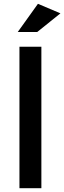

<svg xmlns="http://www.w3.org/2000/svg" viewBox="-20 -987 337 1007"><path d="M179 -967 297 -917 175 -819H73ZM82 -742H197V0H82Z"/></svg>

Font: Steamflix Grotesk
Style: Regular
Weight: 400
Designer: Julieta Ulanovsky
Foundry: Julieta Ulanovsky
Version: Version 4.000;PS 004.000;hotconv 1.0.88;makeotf.lib2.5.64775